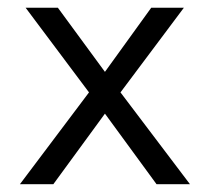

<svg xmlns="http://www.w3.org/2000/svg" viewBox="-20 -474 540 494"><path d="M453.1 -454.1 290 -236.3 468.8 0H382.8L250 -181.6L117.2 0H31.2L209 -236.3L45.9 -454.1H128.9L250 -289.1L369.1 -454.1Z"/></svg>

Font: BabelStone Shapes
Style: Regular
Weight: 400
Designer: Andrew West
Foundry: BabelStone
Version: Version 15.0.0 September 13, 2022